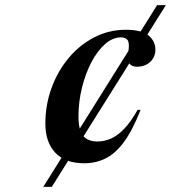

<svg xmlns="http://www.w3.org/2000/svg" viewBox="-20 -725 672 745"><path d="M148 0 589.5 -705H623.5L181 0ZM449.5 -580Q417.5 -580 388 -554.2Q358.5 -528.5 335.2 -484.5Q312 -440.5 298.2 -385.5Q284.5 -330.5 284.5 -272.5Q284.5 -221.5 302.2 -198.8Q320 -176 358 -176Q385 -176 411 -187.5Q437 -199 462.5 -225.8Q488 -252.5 514 -299L525.5 -298.5Q494 -218.5 460.5 -173.5Q427 -128.5 389.2 -110Q351.5 -91.5 307 -91.5Q233 -91.5 194.5 -132.5Q156 -173.5 156 -245.5Q156 -317.5 179.8 -383Q203.5 -448.5 246 -499.5Q288.5 -550.5 345.5 -580Q402.5 -609.5 468 -609.5Q530 -609.5 556.5 -587.2Q583 -565 583 -532.5Q583 -504 563.2 -485.2Q543.5 -466.5 512 -466Q490.5 -466 482 -479.2Q473.5 -492.5 478 -524.5Q483 -556.5 475.8 -568.2Q468.5 -580 449.5 -580Z"/></svg>

Font: Newsreader 60pt SemiBold
Style: Italic
Weight: 600
Italic angle: -17°
Designer: Hugues Gentile
Foundry: Production Type
Version: Version 1.003